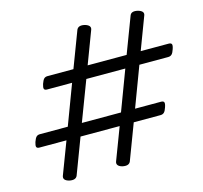

<svg xmlns="http://www.w3.org/2000/svg" viewBox="-126 -1038 1270 1199"><g transform="rotate(-15 509.0 -438.0)"><path d="M176 19Q136 8 146 -20L225 -228H50Q35 -228 31.5 -237Q28 -246 35 -268Q43 -291 51.5 -299.5Q60 -308 75 -308H255L352 -566H190Q175 -566 171.5 -575Q168 -584 175 -606Q183 -629 191.5 -637.5Q200 -646 215 -646H382L470 -878Q482 -904 523 -894Q563 -882 553 -855L474 -646H726L814 -878Q824 -904 866 -894Q907 -882 896 -855L817 -646H998Q1013 -646 1017 -637.5Q1021 -629 1013 -606Q1006 -584 997 -575Q988 -566 973 -566H787L690 -308H858Q873 -308 877 -299.5Q881 -291 873 -268Q866 -246 857 -237Q848 -228 833 -228H660L573 2Q562 28 520 19Q501 14 493 4Q485 -6 490 -20L569 -228H316L229 2Q218 28 176 19ZM346 -308H599L696 -566H444Z"/></g></svg>

Font: Playwrite RO
Style: Regular
Weight: 400
Designer: Veronika Burian, José Scaglione
Foundry: TypeTogether
Version: Version 1.002